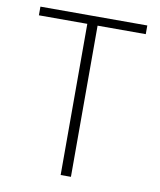

<svg xmlns="http://www.w3.org/2000/svg" viewBox="-80 -764 689 828"><g transform="rotate(10 264.5 -350.0)"><path d="M242 0V-662H30V-700H498V-662H287V0Z"/></g></svg>

Font: DM Sans 20pt ExtraLight
Style: Regular
Weight: 250
Version: Version 4.004;gftools[0.9.30]